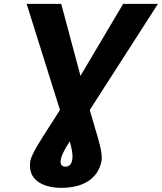

<svg xmlns="http://www.w3.org/2000/svg" viewBox="-20 -734 816 968"><path d="M291.5 213.1Q222.3 213.1 179.3 187.1Q131 158 131 100.1Q131 88.8 133.2 75.3Q136 62.9 144.5 44.9Q153.1 27 166.5 3.6Q180.4 -19.9 197.4 -46.9Q214.5 -73.9 235.1 -105.8Q246.4 -123.2 258.2 -141.7Q269.9 -160.2 282.3 -179.7L114.3 -714.5H288.7L385.7 -351.6L600.9 -714.5H776.3L432.5 -179.3L457 -95.5Q473 -43.7 483 -4.4Q492.9 34.8 492.9 62.5Q492.9 66.1 492.7 69.2Q492.5 72.4 492.2 75.3Q485.4 112.6 466.8 138.7Q448.2 164.8 421.3 181.3Q394.5 197.8 361.2 205.3Q327.8 212.7 291.5 213.1ZM310 106.2Q328.8 106.2 337.2 91.8Q345.5 77.4 345.5 55Q345.5 26.3 331.7 -21.3Q285.5 48.3 285.5 80.6Q285.5 106.2 310 106.2Z"/></svg>

Font: Linik Sans
Style: Bold Italic
Weight: 700
Italic angle: 9°
Designer: Fonts by Rasmus Andersson / Changes by Cristiano Sobral with parts from Marc Monis
Foundry: rsms
Version: Version 3.020; ttfautohint (v1.6)